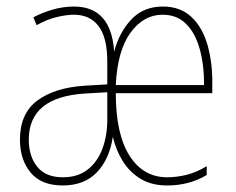

<svg xmlns="http://www.w3.org/2000/svg" viewBox="-20 -650 721 587"><path d="M478 -630Q532 -630 566 -597.5Q600 -565 615 -510.5Q630 -456 629 -392V-365H334Q334 -240 376 -174Q418 -108 491 -108Q520 -108 550.5 -115.5Q581 -123 612 -142V-115Q559 -83 491 -83Q443 -83 409.5 -103.5Q376 -124 355 -158Q334 -192 325 -232Q315 -164 276.5 -123.5Q238 -83 172 -83Q106 -83 73.5 -122.5Q41 -162 41 -223Q41 -303 94 -342.5Q147 -382 239 -388L308 -392V-462Q308 -535 281.5 -570Q255 -605 206 -605Q184 -605 154 -598Q124 -591 92 -573L82 -597Q108 -611 140.5 -620.5Q173 -630 206 -630Q320 -630 329 -492Q344 -550 381 -590Q418 -630 478 -630ZM477 -605Q419 -605 379 -550Q339 -495 334 -390H604Q604 -452 590.5 -500.5Q577 -549 549 -577Q521 -605 477 -605ZM239 -364Q68 -353 68 -223Q68 -172 94 -140Q120 -108 172 -108Q218 -108 248 -131.5Q278 -155 293 -195Q308 -235 308 -284V-368Z"/></svg>

Font: Noto Sans Telugu UI Condensed Thin
Style: Regular
Weight: 100
Width: 3
Designer: Jelle Bosma - Monotype Design Team
Foundry: Monotype Imaging Inc.
Version: Version 2.005; ttfautohint (v1.8.4.7-5d5b)